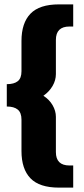

<svg xmlns="http://www.w3.org/2000/svg" viewBox="-20 -771 385 876"><path d="M78 -82V-225Q78 -257 61 -271Q44 -285 11 -285V-387Q44 -387 61 -400.5Q78 -414 78 -446V-584Q78 -666 119 -708.5Q160 -751 249 -751H314V-650H297Q235 -650 235 -589V-433Q235 -405 220 -379Q205 -353 178 -334Q205 -317 220 -291Q235 -265 235 -238V-77Q235 -16 297 -16H314V85H249Q160 85 119 42.5Q78 0 78 -82Z"/></svg>

Font: Pridi SemiBold
Style: Regular
Weight: 600
Designer: Katatrad Team
Foundry: CadsonDemak
Version: Version 1.001